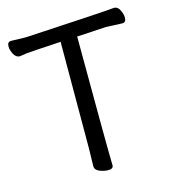

<svg xmlns="http://www.w3.org/2000/svg" viewBox="-110 -803 796 906"><g transform="rotate(-15 288.5 -349.5)"><path d="M307.1 17.1Q286.1 17.1 264.6 8.1Q243.2 -1 243.2 -18.1L245.1 -106.9L246.1 -626Q97.2 -617.2 78.1 -615.2Q55.2 -611.3 43 -609.9Q24.9 -609.9 13.9 -629.9Q2.9 -649.9 2.9 -668.9Q2.9 -690.9 22 -690.9L92.8 -689Q493.7 -710.9 530.8 -715.8Q548.8 -715.8 558.8 -695.3Q568.8 -674.8 568.8 -658.2Q568.8 -635.3 550.8 -634.8L471.2 -638.2L328.1 -629.9Q329.1 -106 332 0Q332 17.1 307.1 17.1Z"/></g></svg>

Font: LXGW WenKai Screen R
Style: Regular
Weight: 400
Designer: Fontworks Inc.
Version: Version 1.235;May 31, 2022